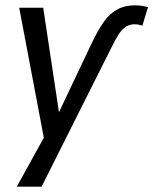

<svg xmlns="http://www.w3.org/2000/svg" viewBox="-20 -520 575 720"><path d="M323 -356Q346 -405 368.5 -437Q391 -469 419.5 -484.5Q448 -500 486 -500Q500 -500 512.5 -498Q525 -496 535 -493L514 -424Q507 -426 499.5 -427.5Q492 -429 484 -429Q466 -429 451.5 -419.5Q437 -410 425.5 -392Q414 -374 401 -348L136 180H43L155 -23L148 16L52 -491H142L204 -80H192Z"/></svg>

Font: Nunito Sans 10pt Condensed Medium
Style: Italic
Weight: 500
Width: 3
Italic angle: -9°
Designer: Vernon Adams
Foundry: Vernon Adams
Version: Version 3.101;gftools[0.9.27]